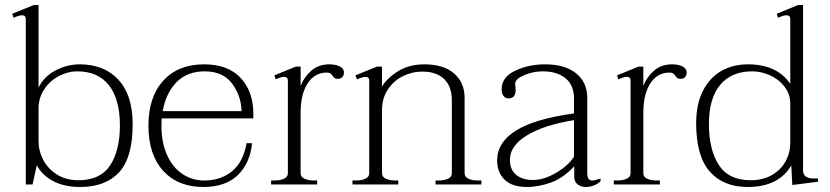

<svg xmlns="http://www.w3.org/2000/svg" viewBox="-20 -737 3316 767"><path d="M127 -77 110 0H83V-661Q83 -676 68 -676Q56 -676 34 -666L29 -682L115 -717H134V-387Q155 -431 201.5 -455.5Q248 -480 298 -480Q397 -480 453.5 -418Q510 -356 510 -241Q510 -107 455.5 -48.5Q401 10 300 10Q237 10 192.5 -13.5Q148 -37 127 -77ZM459 -236Q459 -340 415.5 -396Q372 -452 288 -452Q251 -452 215 -433Q179 -414 156.5 -380Q134 -346 134 -304V-173Q134 -134 153 -98Q172 -62 208 -39.5Q244 -17 293 -17Q381 -17 420 -76.5Q459 -136 459 -236Z M626 -264Q625 -254 625 -234Q625 -168 647 -118.5Q669 -69 708 -42.5Q747 -16 796 -16Q862 -16 907 -53Q952 -90 965 -165H987Q979 -85 930 -37.5Q881 10 792 10Q691 10 632 -54.5Q573 -119 573 -235Q573 -350 632.5 -415Q692 -480 795 -480Q891 -480 941.5 -425.5Q992 -371 992 -283V-264ZM630 -293H945Q943 -356 906.5 -404Q870 -452 798 -452Q728 -452 685.5 -409Q643 -366 630 -293Z M1354 -448Q1354 -436 1347.5 -429Q1341 -422 1330 -422Q1321 -422 1317 -425Q1313 -428 1309 -434Q1305 -440 1300 -443.5Q1295 -447 1285 -447Q1238 -447 1210 -405.5Q1182 -364 1181 -292V-45Q1181 -30 1196.5 -23Q1212 -16 1234 -16H1247V0H1063V-16H1077Q1099 -16 1114.5 -23Q1130 -30 1130 -45V-415Q1130 -430 1115 -430Q1103 -430 1081 -420L1076 -436L1162 -471H1181V-394Q1195 -430 1224 -455Q1253 -480 1296 -480Q1321 -480 1337.5 -471.5Q1354 -463 1354 -448Z M1903 -16V0H1720V-16H1732Q1754 -16 1769.5 -23Q1785 -30 1785 -45V-336Q1785 -392 1754 -421.5Q1723 -451 1667 -451Q1626 -451 1589 -432.5Q1552 -414 1529 -379Q1506 -344 1506 -297V-45Q1506 -30 1521.5 -23Q1537 -16 1559 -16H1571V0H1388V-16H1402Q1424 -16 1439.5 -23Q1455 -30 1455 -45V-415Q1455 -430 1440 -430Q1429 -430 1406 -420L1400 -436L1486 -471H1506V-391Q1527 -426 1571 -453Q1615 -480 1675 -480Q1752 -480 1794 -443.5Q1836 -407 1836 -346V-45Q1836 -30 1851.5 -23Q1867 -16 1889 -16Z M1966 -96Q1966 -168 2040.5 -215Q2115 -262 2273 -284V-343Q2273 -397 2239 -424.5Q2205 -452 2148 -452Q2109 -452 2073.5 -436.5Q2038 -421 2038 -403Q2038 -397 2039 -389.5Q2040 -382 2040 -376Q2040 -364 2034 -354Q2028 -344 2012 -344Q1999 -344 1991.5 -353.5Q1984 -363 1984 -381Q1984 -429 2038 -454.5Q2092 -480 2158 -480Q2237 -480 2281.5 -444Q2326 -408 2326 -345V-46Q2326 -31 2330.5 -23.5Q2335 -16 2346 -16Q2357 -16 2379 -24V-13Q2368 -2 2352 4Q2336 10 2320 10Q2301 10 2287.5 -0.5Q2274 -11 2274 -31V-73Q2230 -25 2180 -7.5Q2130 10 2085 10Q2026 10 1996 -19Q1966 -48 1966 -96ZM2273 -111V-257Q2154 -238 2085.5 -196.5Q2017 -155 2017 -99Q2017 -59 2042 -38.5Q2067 -18 2109 -18Q2153 -18 2202 -47Q2251 -76 2273 -111Z M2723 -448Q2723 -436 2716.5 -429Q2710 -422 2699 -422Q2690 -422 2686 -425Q2682 -428 2678 -434Q2674 -440 2669 -443.5Q2664 -447 2654 -447Q2607 -447 2579 -405.5Q2551 -364 2550 -292V-45Q2550 -30 2565.5 -23Q2581 -16 2603 -16H2616V0H2432V-16H2446Q2468 -16 2483.5 -23Q2499 -30 2499 -45V-415Q2499 -430 2484 -430Q2472 -430 2450 -420L2445 -436L2531 -471H2550V-394Q2564 -430 2593 -455Q2622 -480 2665 -480Q2690 -480 2706.5 -471.5Q2723 -463 2723 -448Z M2761 -245Q2761 -321 2788 -374Q2815 -427 2861.5 -453.5Q2908 -480 2968 -480Q3084 -480 3137 -402V-661Q3137 -676 3122 -676Q3110 -676 3088 -666L3083 -682L3168 -717H3188V-57Q3188 -40 3199 -32Q3210 -24 3229 -24H3248V-11L3145 2L3141 -76Q3090 10 2967 10Q2870 10 2815.5 -51.5Q2761 -113 2761 -245ZM3137 -166V-324Q3137 -360 3115 -389.5Q3093 -419 3057.5 -435.5Q3022 -452 2985 -452Q2902 -452 2857 -398Q2812 -344 2812 -242Q2812 -139 2851.5 -78Q2891 -17 2979 -17Q3028 -17 3064 -38Q3100 -59 3118.5 -93Q3137 -127 3137 -166Z"/></svg>

Font: Taviraj ExtraLight
Style: Regular
Weight: 200
Designer: Katatrad Team
Foundry: CadsonDemak
Version: Version 1.030